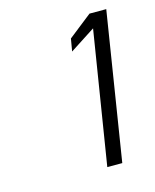

<svg xmlns="http://www.w3.org/2000/svg" viewBox="-73 -855 420 520"><g transform="rotate(-15 136.5 -595.0)"><path d="M154 -715 225 -761 165 -388H207L273 -802H226L160 -750Z"/></g></svg>

Font: Charger Sport
Style: ExLitExtObl
Weight: 200
Designer: Jasper
Foundry: Cannot Into Space Fonts
Version: Version 1.1